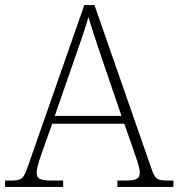

<svg xmlns="http://www.w3.org/2000/svg" viewBox="-23 -734 701 754"><path d="M-3 0H225V-25H178C130 -25 121 -35 121 -57C121 -78 139 -127 145 -144L182 -248H465L502 -143C508 -125 526 -77 526 -57C526 -35 517 -25 470 -25H438V0H658V-25H638C593 -25 586 -30 571 -74L348 -714H308L86 -79C69 -31 63 -25 18 -25H-3ZM192 -279 271 -506C288 -555 316 -633 324 -668C337 -624 361 -551 380 -496L454 -279Z"/></svg>

Font: Noto Serif Sinhala ExtraLight
Style: Regular
Weight: 200
Designer: Jelle Bosma - Monotype Design Team
Foundry: Monotype Imaging Inc.
Version: Version 2.007